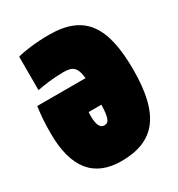

<svg xmlns="http://www.w3.org/2000/svg" viewBox="-157 -737 787 850"><g transform="rotate(-30 236.5 -312.5)"><path d="M465 -314C465 -534 400 -635 219 -635C148 -635 86 -626 56 -617V-446C92 -453 139 -460 192 -460C240 -460 257 -444 263 -388H16C10 -341 7 -310 7 -254C7 -76 79 10 218 10C383 10 465 -80 465 -314ZM231 -165C210 -165 199 -186 199 -231C199 -238 199 -242 200 -251H265C263 -188 256 -165 231 -165Z"/></g></svg>

Font: Blinker Headline
Style: Regular
Weight: 900
Width: 4
Designer: Juergen Huber
Foundry: supertype
Version: Version 1.015;PS 1.15;hotconv 1.0.88;makeotf.lib2.5.647800